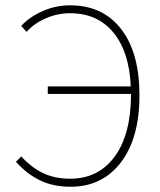

<svg xmlns="http://www.w3.org/2000/svg" viewBox="-20 -692 602 724"><path d="M246.1 12.2Q180.2 12.2 130.6 -12Q81.1 -36.1 40 -82L60.1 -102.1Q99.6 -59.1 143.8 -38.6Q188 -18.1 244.1 -18.1Q351.6 -18.1 412.8 -102.1Q474.1 -186 474.1 -337.9H160.2V-366.2H473.1Q467.8 -495.6 408 -568.8Q348.1 -642.1 244.1 -642.1Q196.8 -642.1 152.8 -623Q108.9 -604 80.1 -571.8L60.1 -594.2Q89.4 -627 139.2 -649.4Q189 -671.9 244.1 -671.9Q367.7 -671.9 436.8 -582.5Q505.9 -493.2 505.9 -332Q505.9 -171.4 435.8 -79.6Q365.7 12.2 246.1 12.2Z"/></svg>

Font: Source Sans 3 ExtraLight
Style: Regular
Weight: 200
Designer: Paul D. Hunt
Foundry: Adobe
Version: Version 3.052;hotconv 1.1.0;makeotfexe 2.6.0